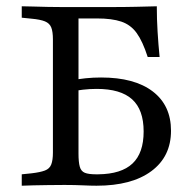

<svg xmlns="http://www.w3.org/2000/svg" viewBox="-20 -591 599 611"><path d="M148.4 -201.6V-465.3Q148.4 -490.3 143.1 -503.6Q137.9 -516.9 123 -523Q108.1 -529 80.6 -531.5L49.2 -534.7V-571Q64.5 -571 86.3 -570.2Q108.1 -569.4 132.7 -569Q157.3 -568.5 180.6 -568.5H190.3H325Q376.6 -568.5 414.1 -569.4Q451.6 -570.2 479 -571Q479 -529.8 481.5 -489.9Q483.9 -450 487.9 -409.7H450Q433.9 -459.7 414.9 -485.9Q396 -512.1 366.1 -522.2Q336.3 -532.3 288.7 -532.3H229.8V-201.6ZM180.6 -2.4Q157.3 -2.4 132.7 -2Q108.1 -1.6 86.3 -1.2Q64.5 -0.8 49.2 0V-36.3L80.6 -39.5Q108.1 -42.7 123 -48.4Q137.9 -54 143.1 -67.7Q148.4 -81.5 148.4 -105.6V-201.6H229.8V-102.4Q229.8 -75 233.9 -60.5Q237.9 -46 250 -41.1Q262.1 -36.3 284.7 -36.3H292.7Q366.1 -37.1 401.6 -70.6Q437.1 -104 437.1 -172.6Q437.1 -241.9 400.4 -275Q363.7 -308.1 287.9 -308.1Q265.3 -308.1 244 -305.6Q222.6 -303.2 201.6 -298.4V-333.9Q227.4 -339.5 252 -341.9Q276.6 -344.4 301.6 -344.4Q408.1 -344.4 466.1 -300Q524.2 -255.6 524.2 -175Q524.2 -92.7 461.7 -46.4Q399.2 0 287.1 0Q269.4 0 243.5 -1.2Q217.7 -2.4 189.5 -2.4Z"/></svg>

Font: Playfair 9pt
Style: Regular
Weight: 400
Designer: Claus Eggers Sørensen
Foundry: Claus Eggers Sørensen
Version: Version 2.203